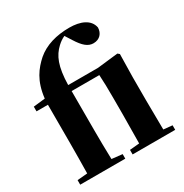

<svg xmlns="http://www.w3.org/2000/svg" viewBox="-189 -987 1091 1136"><g transform="rotate(-30 356.5 -418.5)"><path d="M622 -37C621 -95 620 -182 620 -238V-394L623 -552L611 -562L470 -546H266C269 -673 295 -731 342 -775C358 -790 374 -801 392 -809L420 -765C455 -709 484 -685 520 -685C563 -685 588 -714 589 -753C578 -812 516 -837 441 -837C353 -837 275 -815 218 -766C166 -719 119 -661 106 -546L26 -537V-505H104V-238C104 -171 103 -104 102 -37L33 -31V0H341V-31L269 -39C267 -105 266 -172 266 -238V-505H455C458 -455 459 -417 459 -348V-238C459 -182 458 -96 457 -37L391 -31V0H682V-31Z"/></g></svg>

Font: Noto Serif KR Black
Style: Regular
Weight: 900
Version: Version 1.001;PS 1.001;hotconv 16.6.54;makeotf.lib2.5.65590